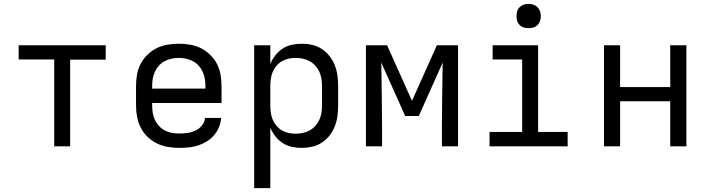

<svg xmlns="http://www.w3.org/2000/svg" viewBox="-20 -753 3640 988"><path d="M259 0V-447H76V-520H524V-446H341V0Z M902 8Q873 8 843.5 3Q814 -2 787.5 -15Q761 -28 739.5 -48.5Q718 -69 704.5 -95.5Q691 -122 685.5 -151Q680 -180 680 -210V-310Q680 -339 685 -368.5Q690 -398 703.5 -424Q717 -450 738.5 -471Q760 -492 786 -505Q812 -518 841.5 -523Q871 -528 900 -528Q929 -528 958.5 -523Q988 -518 1014 -505Q1040 -492 1061.5 -471Q1083 -450 1096.5 -424Q1110 -398 1115 -368.5Q1120 -339 1120 -310V-223H763V-210Q763 -191 766 -172Q769 -153 777 -136Q785 -119 798.5 -104.5Q812 -90 828.5 -81.5Q845 -73 864 -69.5Q883 -66 902 -66Q924 -66 945 -69Q966 -72 985.5 -81Q1005 -90 1019 -107Q1033 -124 1035 -146H1118Q1116 -121 1106.5 -98Q1097 -75 1081 -56.5Q1065 -38 1044 -25Q1023 -12 999.5 -4.5Q976 3 951.5 5.5Q927 8 902 8ZM763 -297H1037V-310Q1037 -329 1034 -347.5Q1031 -366 1023 -383.5Q1015 -401 1002.5 -415Q990 -429 973 -438Q956 -447 937.5 -451Q919 -455 900 -455Q881 -455 862.5 -451Q844 -447 827 -438Q810 -429 797.5 -415Q785 -401 777 -383.5Q769 -366 766 -347.5Q763 -329 763 -310Z M1288 215V-520H1371V-424Q1381 -448 1397 -468.5Q1413 -489 1434.5 -503Q1456 -517 1481.5 -522.5Q1507 -528 1532 -528Q1560 -528 1586.5 -522Q1613 -516 1636 -501Q1659 -486 1676 -464Q1693 -442 1703 -416.5Q1713 -391 1716.5 -364Q1720 -337 1720 -310V-210Q1720 -183 1716.5 -156Q1713 -129 1703 -103.5Q1693 -78 1676 -56Q1659 -34 1636 -19Q1613 -4 1586.5 2Q1560 8 1532 8Q1507 8 1481.5 2.5Q1456 -3 1434.5 -17Q1413 -31 1397 -51.5Q1381 -72 1371 -96V215ZM1501 -65Q1520 -65 1538.5 -69Q1557 -73 1573.5 -82Q1590 -91 1603 -105.5Q1616 -120 1623.5 -137Q1631 -154 1634 -172.5Q1637 -191 1637 -210V-310Q1637 -329 1634 -347.5Q1631 -366 1623.5 -383Q1616 -400 1603 -414.5Q1590 -429 1573.5 -438Q1557 -447 1538.5 -451Q1520 -455 1501 -455Q1482 -455 1464 -451Q1446 -447 1430 -437.5Q1414 -428 1402 -413.5Q1390 -399 1383 -382Q1376 -365 1373.5 -346.5Q1371 -328 1371 -310V-210Q1371 -192 1373.5 -173.5Q1376 -155 1383 -138Q1390 -121 1402 -106.5Q1414 -92 1430 -82.5Q1446 -73 1464 -69Q1482 -65 1501 -65Z M1863 0V-520H1972L2100 -234L2228 -520H2337V0H2254V-104Q2254 -186 2255.5 -267.5Q2257 -349 2258 -431L2135 -156H2065L1942 -431Q1943 -349 1944.5 -267.5Q1946 -186 1946 -104V0Z M2499 0V-74H2667V-447H2515V-520H2749V-74H2901V0ZM2700 -608Q2687 -608 2675 -611.5Q2663 -615 2654 -624Q2645 -633 2641.5 -645Q2638 -657 2638 -670Q2638 -683 2641.5 -695Q2645 -707 2654 -716Q2663 -725 2675 -729Q2687 -733 2700 -733Q2713 -733 2725 -729Q2737 -725 2746 -716Q2755 -707 2759 -695Q2763 -683 2763 -670Q2763 -657 2759 -645Q2755 -633 2746 -624Q2737 -615 2725 -611.5Q2713 -608 2700 -608Z M3088 0V-520H3171V-305H3429V-520H3512V0H3429V-232H3171V0Z"/></svg>

Font: Zed Mono Extended
Style: Regular
Weight: 400
Width: 7
Monospace: yes
Designer: Belleve Invis
Foundry: Belleve Invis
Version: Version 1.0.0; ttfautohint (v1.8.4)